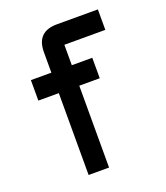

<svg xmlns="http://www.w3.org/2000/svg" viewBox="-128 -772 744 861"><g transform="rotate(-20 244.0 -342.0)"><path d="M439.5 -683.6V-585.9H244.1V-488.3H341.8V-390.6H244.1V0H146.5V-390.6H48.8V-488.3H146.5V-585.9Q146.5 -683.6 244.1 -683.6Z"/></g></svg>

Font: BabelStone Runic Long Branch
Style: Regular
Weight: 400
Designer: Andrew West
Foundry: BabelStone
Version: Version 3.002 March 14, 2022